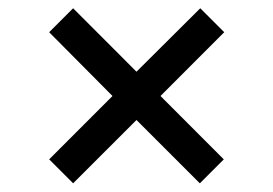

<svg xmlns="http://www.w3.org/2000/svg" viewBox="-20 -485 655 460"><path d="M155.2 -45.8 97.8 -103.2 249.5 -255 97.8 -407.8 155.2 -465.2 307 -313.2 459.8 -465.2 517.2 -407.8 364.5 -255 516.2 -103.2 458.8 -45.8 307 -197.5Z"/></svg>

Font: Chivo Medium
Style: Regular
Weight: 500
Designer: Hector Gatti
Foundry: Omnibus-Type
Version: Version 2.002